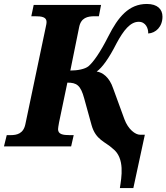

<svg xmlns="http://www.w3.org/2000/svg" viewBox="-40 -739 840 969"><path d="M565 210H633L691 -59H667C643 -59 607 -86 588 -137L531 -293C512 -350 477 -374 448 -378C475 -397 509 -443 548 -520C584 -587 618 -629 660 -629C696 -629 709 -595 708 -570C746 -572 780 -604 780 -655C780 -692 755 -719 701 -719C610 -719 556 -653 507 -556C465 -473 432 -427 407 -405C389 -390 351 -383 315 -383L359 -600C368 -650 402 -657 438 -657H459L470 -714H130L118 -657H137C171 -657 195 -653 195 -628C195 -623 194 -615 190 -598L88 -112C78 -64 45 -57 13 -57H-6L-20 0H319L332 -57H312C278 -57 253 -61 253 -87C253 -93 255 -103 258 -121L300 -322C347 -322 367 -309 385 -242L422 -108C443 -32 492 -24 529 11C592 59 573 157 565 210Z"/></svg>

Font: Noto Serif SemiCondensed Extra
Style: Italic
Weight: 800
Width: 4
Italic angle: -12°
Designer: Monotype Design Team
Foundry: Monotype Imaging Inc.
Version: Version 1.901